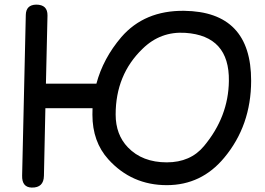

<svg xmlns="http://www.w3.org/2000/svg" viewBox="-20 -786 1170 847"><path d="M792 -738.3Q1088.4 -734.9 1087.9 -429.2Q1087.4 -231.9 969.2 -90.3Q868.7 30.8 715.8 30.8Q561 30.8 458 -83Q387.7 -160.6 387.7 -279.8Q387.7 -294.4 388.2 -308.6H180.2L173.8 -10.7Q172.9 42.5 120.1 41.5Q76.2 40.5 77.6 -11.7L93.8 -720.2Q94.7 -764.6 139.6 -765.6Q190.4 -765.6 189.5 -717.3L182.6 -417H405.3Q435.1 -528.3 515.1 -622.1Q617.2 -740.2 792 -738.3ZM797.9 -641.1Q688 -648.4 608.9 -570.8Q490.2 -456.5 490.2 -280.8Q490.2 -191.9 544.4 -135.7Q607.9 -69.8 715.8 -69.8Q820.3 -69.8 879.9 -141.6Q987.8 -271 989.7 -428.7Q992.7 -627.9 797.9 -641.1Z"/></svg>

Font: Comic Relief LRS
Style: Regular
Weight: 400
Designer: Jeff Davis
Foundry: Loudifier
Version: Version 1.0